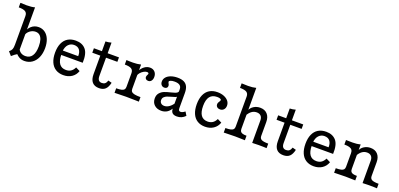

<svg xmlns="http://www.w3.org/2000/svg" viewBox="-5 -1453 4749 2286"><g transform="rotate(20 2369.5 -310.0)"><path d="M143.5 -60.5 164.5 -112.9Q172.6 -82.3 197.6 -64.9Q222.6 -47.6 258.1 -47.6Q312.9 -47.6 341.5 -89.5Q370.2 -131.5 370.2 -212.1Q370.2 -260.5 359.7 -294Q349.2 -327.4 328.2 -344.8Q307.3 -362.1 276.6 -362.1Q237.1 -362.1 204 -336.3Q171 -310.5 163.7 -273.4L154 -303.2Q162.1 -358.1 200.4 -392.3Q238.7 -426.6 292.7 -426.6Q338.7 -426.6 374.2 -400.8Q409.7 -375 429 -327.4Q448.4 -279.8 448.4 -216.9Q448.4 -149.2 425.8 -97.6Q403.2 -46 361.7 -17.3Q320.2 11.3 266.1 11.3Q223.4 11.3 191.9 -10.1Q160.5 -31.5 143.5 -60.5ZM96.8 -133.1V-495.2Q96.8 -533.9 71.8 -550Q46.8 -566.1 -12.9 -566.1V-623.4Q22.6 -621 64.5 -621Q129 -621 169.4 -632.3V-41.9Q150 -30.6 132.3 -17.7Q114.5 -4.8 97.6 11.3L56.5 -35.5Q80.6 -54.8 88.7 -74.6Q96.8 -94.4 96.8 -133.1Z M577.4 -208.1Q577.4 -277.4 599.2 -326.6Q621 -375.8 662.5 -401.2Q704 -426.6 762.9 -426.6Q844.4 -426.6 888.7 -375.4Q933.1 -324.2 928.2 -206.5H625.8L625 -262.1H850.8Q852.4 -311.3 830.2 -341.1Q808.1 -371 759.7 -371Q718.5 -371 689.1 -340.3Q659.7 -309.7 654.8 -248.4L657.3 -245.2Q655.6 -229 655.6 -213.7Q655.6 -136.3 683.9 -96.8Q712.1 -57.3 768.5 -57.3Q804.8 -57.3 830.6 -74.2Q856.5 -91.1 874.2 -127.4L927.4 -100.8Q909.7 -48.4 865.3 -18.5Q821 11.3 759.7 11.3Q702.4 11.3 661.3 -14.5Q620.2 -40.3 598.8 -89.5Q577.4 -138.7 577.4 -208.1Z M1096 -123.4V-358.1H994.4V-414.5H1096V-537.9Q1133.1 -538.7 1168.5 -549.2V-414.5H1312.1V-358.1H1168.5V-126.6Q1168.5 -91.9 1182.3 -75Q1196 -58.1 1223.4 -58.1Q1248.4 -58.1 1263.7 -71Q1279 -83.9 1287.9 -112.1L1333.1 -100Q1320.2 -41.9 1291.5 -15.3Q1262.9 11.3 1212.9 11.3Q1154.8 11.3 1125.4 -22.6Q1096 -56.5 1096 -123.4Z M1516.1 -115.3V-287.1Q1516.1 -325.8 1491.1 -341.9Q1466.1 -358.1 1406.5 -358.1V-415.3L1435.5 -413.7Q1453.2 -412.9 1488.7 -412.9Q1541.9 -412.9 1588.7 -424.2V-115.3Q1588.7 -93.5 1600.4 -81Q1612.1 -68.5 1639.1 -62.9Q1666.1 -57.3 1714.5 -57.3V0L1687.9 -0.8Q1579 -3.2 1552.4 -3.2Q1519.4 -3.2 1406.5 0V-57.3Q1448.4 -57.3 1472.2 -62.9Q1496 -68.5 1506 -80.6Q1516.1 -92.7 1516.1 -115.3ZM1692.7 -305.6Q1692.7 -312.9 1695.6 -320.2Q1698.4 -327.4 1701.6 -333.9Q1704 -337.9 1706 -342.3Q1708.1 -346.8 1708.1 -350.8Q1708.1 -357.3 1702 -361.3Q1696 -365.3 1685.5 -365.3Q1667.7 -365.3 1645.6 -352.8Q1623.4 -340.3 1606.5 -321Q1589.5 -301.6 1585.5 -281.5L1580.6 -340.3Q1604.8 -383.1 1635.9 -404.8Q1666.9 -426.6 1703.2 -426.6Q1741.1 -426.6 1764.1 -402.4Q1787.1 -378.2 1787.1 -338.7Q1787.1 -308.1 1772.6 -289.1Q1758.1 -270.2 1733.9 -270.2Q1715.3 -270.2 1704 -280.2Q1692.7 -290.3 1692.7 -305.6Z M2121.8 -65.3V-304.8Q2121.8 -337.9 2100 -354Q2078.2 -370.2 2033.9 -370.2Q2004 -370.2 1985.1 -362.9Q1966.1 -355.6 1966.1 -344.4Q1966.1 -341.1 1968.1 -335.9Q1970.2 -330.6 1972.6 -325.8Q1977.4 -318.5 1979.8 -311.3Q1982.3 -304 1982.3 -296Q1982.3 -279.8 1971.4 -270.2Q1960.5 -260.5 1941.9 -260.5Q1918.5 -260.5 1904 -276.6Q1889.5 -292.7 1889.5 -319.4Q1889.5 -350.8 1910.1 -375Q1930.6 -399.2 1967.7 -412.9Q2004.8 -426.6 2052.4 -426.6Q2101.6 -426.6 2133.1 -411.3Q2164.5 -396 2179.4 -364.5Q2194.4 -333.1 2194.4 -283.1V-93.5Q2194.4 -73.4 2200.8 -64.5Q2207.3 -55.6 2221 -55.6Q2232.3 -55.6 2244.4 -60.5Q2256.5 -65.3 2269.4 -75L2276.6 -80.6L2304.8 -34.7Q2282.3 -11.3 2256 0Q2229.8 11.3 2198.4 11.3Q2158.9 11.3 2140.3 -7.3Q2121.8 -25.8 2121.8 -65.3ZM1879 -102.4Q1879 -145.2 1902 -171.4Q1925 -197.6 1956.5 -210.1Q1987.9 -222.6 2036.3 -233.9Q2067.7 -241.9 2084.3 -247.6Q2100.8 -253.2 2111.7 -261.7Q2122.6 -270.2 2122.6 -283.1L2127.4 -217.7Q2121.8 -207.3 2107.3 -201.6Q2092.7 -196 2061.3 -187.9Q2028.2 -179 2007.7 -171Q1987.1 -162.9 1972.2 -148Q1957.3 -133.1 1957.3 -108.9Q1957.3 -84.7 1973 -70.2Q1988.7 -55.6 2015.3 -55.6Q2046.8 -55.6 2077.4 -77.4Q2108.1 -99.2 2133.1 -139.5L2132.3 -79Q2109.7 -33.1 2077 -10.9Q2044.4 11.3 2000.8 11.3Q1946 11.3 1912.5 -19.8Q1879 -50.8 1879 -102.4Z M2372.6 -208.1Q2372.6 -277.4 2394.4 -326.6Q2416.1 -375.8 2457.7 -401.2Q2499.2 -426.6 2558.1 -426.6Q2604 -426.6 2640.3 -412.1Q2676.6 -397.6 2697.2 -372.2Q2717.7 -346.8 2717.7 -313.7Q2717.7 -282.3 2699.6 -262.9Q2681.5 -243.5 2653.2 -243.5Q2629.8 -243.5 2615.3 -256.5Q2600.8 -269.4 2600.8 -290.3Q2600.8 -301.6 2604.8 -310.5Q2608.9 -319.4 2616.1 -329.8Q2619.4 -334.7 2622.2 -340.3Q2625 -346 2625 -350Q2625 -360.5 2610.9 -366.1Q2596.8 -371.8 2572.6 -371.8Q2511.3 -371.8 2481 -332.7Q2450.8 -293.5 2450.8 -214.5Q2450.8 -136.3 2479 -96.8Q2507.3 -57.3 2563.7 -57.3Q2600 -57.3 2625.8 -74.2Q2651.6 -91.1 2669.4 -127.4L2722.6 -100.8Q2704.8 -48.4 2660.5 -18.5Q2616.1 11.3 2554.8 11.3Q2497.6 11.3 2456.5 -14.5Q2415.3 -40.3 2394 -89.5Q2372.6 -138.7 2372.6 -208.1Z M2900 -115.3V-495.2Q2900 -533.9 2875 -550Q2850 -566.1 2790.3 -566.1V-623.4Q2831.5 -621 2872.6 -621Q2929 -621 2972.6 -632.3V-115.3Q2972.6 -93.5 2980.6 -81Q2988.7 -68.5 3007.3 -62.9Q3025.8 -57.3 3058.1 -57.3V0L3034.7 -0.8Q2954.8 -3.2 2935.5 -3.2Q2916.9 -3.2 2820.2 -0.8L2790.3 0V-57.3Q2832.3 -57.3 2856 -62.9Q2879.8 -68.5 2889.9 -80.6Q2900 -92.7 2900 -115.3ZM3078.2 -360.5Q3043.5 -360.5 3015.7 -340.3Q2987.9 -320.2 2964.5 -278.2L2966.9 -341.9Q2982.3 -381.5 3018.1 -404Q3054 -426.6 3099.2 -426.6Q3157.3 -426.6 3190.3 -390.3Q3223.4 -354 3223.4 -290.3V-115.3Q3223.4 -83.1 3247.6 -70.2Q3271.8 -57.3 3333.1 -57.3V0Q3314.5 -0.8 3295.2 -1.6L3230.6 -2.4Q3179.8 -2.4 3150.8 0V-283.9Q3150.8 -321 3131.9 -340.7Q3112.9 -360.5 3078.2 -360.5Z M3430.6 -123.4V-358.1H3329V-414.5H3430.6V-537.9Q3467.7 -538.7 3503.2 -549.2V-414.5H3646.8V-358.1H3503.2V-126.6Q3503.2 -91.9 3516.9 -75Q3530.6 -58.1 3558.1 -58.1Q3583.1 -58.1 3598.4 -71Q3613.7 -83.9 3622.6 -112.1L3667.7 -100Q3654.8 -41.9 3626.2 -15.3Q3597.6 11.3 3547.6 11.3Q3489.5 11.3 3460.1 -22.6Q3430.6 -56.5 3430.6 -123.4Z M3750 -208.1Q3750 -277.4 3771.8 -326.6Q3793.5 -375.8 3835.1 -401.2Q3876.6 -426.6 3935.5 -426.6Q4016.9 -426.6 4061.3 -375.4Q4105.6 -324.2 4100.8 -206.5H3798.4L3797.6 -262.1H4023.4Q4025 -311.3 4002.8 -341.1Q3980.6 -371 3932.3 -371Q3891.1 -371 3861.7 -340.3Q3832.3 -309.7 3827.4 -248.4L3829.8 -245.2Q3828.2 -229 3828.2 -213.7Q3828.2 -136.3 3856.5 -96.8Q3884.7 -57.3 3941.1 -57.3Q3977.4 -57.3 4003.2 -74.2Q4029 -91.1 4046.8 -127.4L4100 -100.8Q4082.3 -48.4 4037.9 -18.5Q3993.5 11.3 3932.3 11.3Q3875 11.3 3833.9 -14.5Q3792.7 -40.3 3771.4 -89.5Q3750 -138.7 3750 -208.1Z M4298.4 -115.3V-287.1Q4298.4 -312.9 4287.5 -328.2Q4276.6 -343.5 4252.8 -350.4Q4229 -357.3 4188.7 -357.3V-414.5Q4243.5 -412.9 4271 -412.9Q4327.4 -412.9 4371 -424.2V-115.3Q4371 -93.5 4379 -81Q4387.1 -68.5 4405.6 -62.9Q4424.2 -57.3 4456.5 -57.3V0L4433.1 -0.8Q4353.2 -3.2 4333.9 -3.2Q4315.3 -3.2 4218.5 -0.8L4188.7 0V-57.3Q4230.6 -57.3 4254.4 -62.9Q4278.2 -68.5 4288.3 -80.6Q4298.4 -92.7 4298.4 -115.3ZM4476.6 -360.5Q4441.9 -360.5 4414.1 -340.3Q4386.3 -320.2 4362.9 -278.2L4365.3 -341.9Q4380.6 -381.5 4416.5 -404Q4452.4 -426.6 4497.6 -426.6Q4555.6 -426.6 4588.7 -390.3Q4621.8 -354 4621.8 -290.3V-115.3Q4621.8 -83.1 4646 -70.2Q4670.2 -57.3 4731.5 -57.3V0Q4712.9 -0.8 4693.5 -1.6L4629 -2.4Q4578.2 -2.4 4549.2 0V-283.9Q4549.2 -321 4530.2 -340.7Q4511.3 -360.5 4476.6 -360.5Z"/></g></svg>

Font: Playfair Micro SmCond SmLight
Style: Regular
Weight: 360
Width: 4
Designer: Claus Eggers Sørensen
Foundry: Claus Eggers Sørensen
Version: Version 2.100;Glyphs 3.2 (3219)